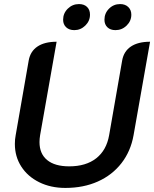

<svg xmlns="http://www.w3.org/2000/svg" viewBox="-20 -914 757 943"><path d="M53 -207Q53 -230 57 -250L121 -617Q129 -662 164 -685.5Q199 -709 258 -709L177 -250Q174 -232 174 -216Q174 -159 211.5 -128Q249 -97 320 -97Q402 -97 452.5 -136.5Q503 -176 516 -250L580 -617Q588 -662 623 -685.5Q658 -709 717 -709L636 -250Q622 -171 576.5 -112.5Q531 -54 460.5 -22.5Q390 9 301 9Q229 9 172.5 -19Q116 -47 84.5 -96Q53 -145 53 -207ZM290 -817Q290 -849 313 -871.5Q336 -894 368 -894Q393 -894 407.5 -880Q422 -866 422 -842Q422 -811 399 -788.5Q376 -766 345 -766Q320 -766 305 -780Q290 -794 290 -817ZM493 -817Q493 -849 515.5 -871.5Q538 -894 570 -894Q595 -894 610 -879.5Q625 -865 625 -842Q625 -811 602 -788.5Q579 -766 547 -766Q522 -766 507.5 -780Q493 -794 493 -817Z"/></svg>

Font: K2D SemiBold
Style: Italic
Weight: 600
Italic angle: -10°
Designer: Katatrad Aksorn Co.,Ltd.
Foundry: Cadson Demak Co.,Ltd.
Version: Version 1.000; ttfautohint (v1.6)